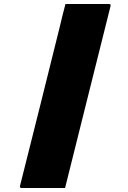

<svg xmlns="http://www.w3.org/2000/svg" viewBox="-20 -780 640 959"><path d="M307 -760H524Q535 -760 532 -749Q475 -523 418.5 -295.5Q362 -68 305 159H88Q77 159 80 148Q130 -51 180 -250Q230 -449 279 -648Q292 -704 307 -760Z"/></svg>

Font: Recursive Mn Lnr St XBk
Style: Italic
Weight: 1000
Italic angle: -15°
Monospace: yes
Version: Version 1.079;hotconv 1.0.112;makeotfexe 2.5.65598; ttfautoh